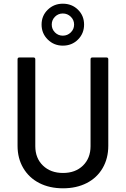

<svg xmlns="http://www.w3.org/2000/svg" viewBox="-20 -1011 681 1039"><path d="M75 -222V-690Q75 -700 85 -700H161Q171 -700 171 -690V-220Q171 -155 212.5 -115Q254 -75 321 -75Q388 -75 429 -115Q470 -155 470 -220V-690Q470 -700 480 -700H556Q566 -700 566 -690V-222Q566 -154 535.5 -101.5Q505 -49 449.5 -20.5Q394 8 321 8Q248 8 192.5 -20.5Q137 -49 106 -101.5Q75 -154 75 -222ZM205 -878Q205 -926 238.5 -958.5Q272 -991 320 -991Q369 -991 402 -958.5Q435 -926 435 -878Q435 -830 402 -797Q369 -764 320 -764Q272 -764 238.5 -797Q205 -830 205 -878ZM381 -878Q381 -903 363 -920.5Q345 -938 320 -938Q295 -938 277.5 -920.5Q260 -903 260 -878Q260 -853 277.5 -835.5Q295 -818 320 -818Q345 -818 363 -835.5Q381 -853 381 -878Z"/></svg>

Font: Amber EN Medium
Style: Regular
Weight: 500
Designer: Jeremy Tribby
Foundry: Tribby Type Co.
Version: Version 1.403 November 24, 2021